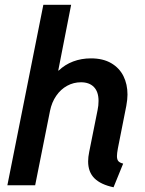

<svg xmlns="http://www.w3.org/2000/svg" viewBox="-20 -772 603 800"><path d="M347.2 -99.6Q347.2 -117.7 351.6 -138.7L386.7 -314Q390.6 -332 390.6 -351.6Q390.6 -389.6 371.3 -409.4Q352.1 -429.2 317.4 -429.2Q286.6 -429.2 259.8 -414.6Q232.9 -399.9 214.4 -373Q195.8 -346.2 188.5 -310.5L126.5 0H10.7L160.6 -752H276.4L222.7 -478H224.6Q250.5 -502.9 284.9 -515.9Q319.3 -528.8 358.9 -528.8Q409.2 -528.8 443.4 -508.8Q477.5 -488.8 494.4 -454.8Q511.2 -420.9 511.2 -377.9Q511.2 -357.9 506.3 -331.1L471.2 -153.8Q467.3 -132.8 467.3 -121.6Q467.3 -107.4 473.1 -100.6Q479 -93.8 493.2 -90.3L453.1 8.3Q399.9 -2.9 373.5 -29.1Q347.2 -55.2 347.2 -99.6Z"/></svg>

Font: Reddit Sans Vanilla SemiBold
Style: Italic
Weight: 600
Italic angle: -11.25°
Designer: Stephen Hutchings
Version: Version 1.013